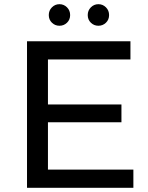

<svg xmlns="http://www.w3.org/2000/svg" viewBox="-20 -897 705 917"><path d="M300 -788.5Q285 -774 264 -774Q243 -774 228 -788.5Q213 -803 213 -825Q213 -847 228 -862Q243 -877 264 -877Q285 -877 300 -862Q315 -847 315 -825Q315 -803 300 -788.5ZM486 -788.5Q471 -774 450 -774Q429 -774 414 -788.5Q399 -803 399 -825Q399 -847 414 -862Q429 -877 450 -877Q471 -877 486 -862Q501 -847 501 -825Q501 -803 486 -788.5ZM209 -87H617V0H109V-700H603V-613H209V-398H560V-313H209Z"/></svg>

Font: Montserrat
Style: Regular
Weight: 500
Designer: Julieta Ulanovsky
Foundry: Julieta Ulanovsky
Version: Version 7.200;PS 007.200;hotconv 1.0.88;makeotf.lib2.5.64775